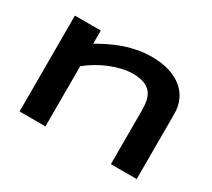

<svg xmlns="http://www.w3.org/2000/svg" viewBox="-131 -926 1288 1164"><g transform="rotate(30 513.5 -344.0)"><path d="M744.1 0V-376Q744.1 -413.6 737.8 -444.1Q731.4 -474.6 714.1 -496.3Q696.8 -518.1 665.8 -530Q634.8 -542 585.9 -542Q548.8 -542 508.1 -532Q467.3 -522 427.2 -505.4Q387.2 -488.8 350.8 -466.8Q314.5 -444.8 286.1 -420.9V0H105V-670.9H286.1V-579.1Q320.3 -598.6 358.9 -617.9Q397.5 -637.2 440.9 -652.8Q484.4 -668.5 533.2 -678.2Q582 -688 636.2 -688Q704.1 -688 757.6 -671.6Q811 -655.3 848.1 -625.2Q885.3 -595.2 905 -552.5Q924.8 -509.8 924.8 -457V0Z"/></g></svg>

Font: REH Gaming
Style: Gaming
Weight: 700
Designer: Astigmatic (AOETI)
Foundry: Astigmatic (AOETI)
Version: Version 1.001 2011